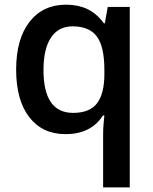

<svg xmlns="http://www.w3.org/2000/svg" viewBox="-20 -570 663 830"><path d="M295.9 -82Q368.2 -82 399.7 -123.8Q431.2 -165.5 431.2 -250V-268.1Q431.2 -368.2 398.7 -412.1Q366.2 -456.1 293.9 -456.1Q232.4 -456.1 200.2 -407.2Q168 -358.4 168 -267.1Q168 -82 295.9 -82ZM263.2 9.8Q163.1 9.8 106.4 -63.7Q49.8 -137.2 49.8 -269Q49.8 -400.9 107.4 -475.3Q165 -549.8 266.1 -549.8Q316.9 -549.8 357.2 -531Q397.5 -512.2 429.2 -469.2H433.1L445.8 -540H541V240.2H425.8V11.2Q425.8 -10.3 427.7 -34.2Q429.7 -58.1 431.2 -70.8H424.8Q374 9.8 263.2 9.8Z"/></svg>

Font: TypoPRO Open Sans
Style: Regular
Weight: 600
Foundry: Ascender Corporation
Version: Version 1.10